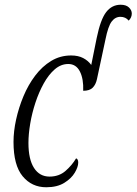

<svg xmlns="http://www.w3.org/2000/svg" viewBox="-20 -780 576 810"><path d="M175 10Q114 10 75.5 -36.5Q37 -83 37 -181Q37 -226 48 -276Q59 -326 79 -374Q99 -422 128.5 -461Q158 -500 196 -523Q234 -546 280 -546Q310 -546 331 -535Q352 -524 365 -506L388 -620Q404 -698 428 -729Q452 -760 489 -760Q512 -760 524 -748.5Q536 -737 536 -723Q536 -706 523 -693Q510 -709 488 -709Q466 -709 451 -689Q436 -669 425 -614L389 -446Q384 -423 371 -410Q358 -397 331 -397Q333 -447 317 -478.5Q301 -510 268 -510Q237 -510 211 -487.5Q185 -465 164.5 -428Q144 -391 129.5 -347Q115 -303 107.5 -258.5Q100 -214 100 -177Q100 -108 123.5 -71.5Q147 -35 189 -35Q229 -35 256.5 -59Q284 -83 301 -112Q310 -109 310 -94Q310 -76 295.5 -51.5Q281 -27 251 -8.5Q221 10 175 10Z"/></svg>

Font: Noto Serif ExtraCondensed Light
Style: Italic
Weight: 300
Width: 2
Italic angle: -12°
Designer: Monotype Design Team
Foundry: Monotype Imaging Inc.
Version: Version 2.014; ttfautohint (v1.8.4.7-5d5b)